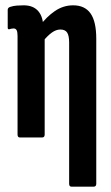

<svg xmlns="http://www.w3.org/2000/svg" viewBox="-20 -517 419 722"><path d="M249 185Q240 185 240 174V-357Q240 -383 232.5 -394.5Q225 -406 207 -406Q191 -406 175 -394.5Q159 -383 142 -362L129 -419Q155 -454 186.5 -475.5Q218 -497 255 -497Q299 -497 320.5 -466.5Q342 -436 342 -371V174Q342 185 332 185ZM55 0Q46 0 46 -11V-382Q46 -397 42.5 -403.5Q39 -410 31 -410Q26 -410 22 -409Q18 -408 15 -407Q9 -406 9 -413V-480Q9 -488 18 -491Q30 -495 43 -496Q56 -497 69 -497Q105 -497 124 -475Q143 -453 143 -410V-399L148 -383V-11Q148 0 138 0Z"/></svg>

Font: Sofia Sans Extra Condensed
Style: Bold
Weight: 700
Designer: Botio Nikoltchev, Ani Petrova
Foundry: lettersoup
Version: Version 4.101